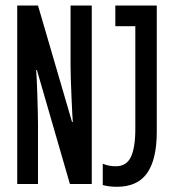

<svg xmlns="http://www.w3.org/2000/svg" viewBox="-20 -679 640 708"><path d="M237.8 -0.5 116.2 -420.4H113.3Q115.2 -405.3 117.7 -327.9Q120.1 -250.5 120.1 -222.7V-0.5H43.5V-658.7H120.1L245.6 -229.5H248.5Q247.1 -242.2 243.7 -320.6Q240.2 -398.9 240.2 -437.5V-658.7H318.4V-0.5ZM410.6 9.8Q383.3 9.8 358.9 3.4V-75.2Q381.3 -65.9 406.7 -65.9Q446.3 -65.9 462.6 -100.1Q479 -134.3 479 -203.1V-582.5H405.3V-658.7H558.1V-192.9Q558.1 -91.8 522.7 -41Q487.3 9.8 410.6 9.8Z"/></svg>

Font: Courier New
Style: Regular
Weight: 400
Designer: Steve Matteson
Foundry: Ascender Corporation
Version: Version 2.00.3